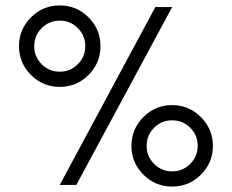

<svg xmlns="http://www.w3.org/2000/svg" viewBox="-20 -680 854 707"><path d="M261 1H200L552 -654H614ZM306 -616Q350 -572 350 -510Q350 -448 306 -404Q262 -360 200 -360Q138 -360 94 -404Q50 -448 50 -510Q50 -572 94 -616Q138 -660 200 -660Q262 -660 306 -616ZM133.5 -576.5Q106 -549 106 -510Q106 -471 133.5 -443.5Q161 -416 200 -416Q239 -416 266.5 -443.5Q294 -471 294 -510Q294 -549 266.5 -576.5Q239 -604 200 -604Q161 -604 133.5 -576.5ZM764 -143Q764 -81 720 -37Q676 7 614 7Q552 7 508 -37Q464 -81 464 -143Q464 -205 508 -249Q552 -293 614 -293Q676 -293 720 -248.5Q764 -204 764 -143ZM547.5 -209.5Q520 -182 520 -143Q520 -104 547.5 -76.5Q575 -49 614 -49Q653 -49 680.5 -76.5Q708 -104 708 -143Q708 -182 680.5 -209.5Q653 -237 614 -237Q575 -237 547.5 -209.5Z"/></svg>

Font: Hind Siliguri Light
Style: Regular
Weight: 300
Designer: Jyotish Sonowal
Foundry: Indian Type Foundry
Version: Version 1.001;PS 1.0;hotconv 1.0.86;makeotf.lib2.5.63406; tt